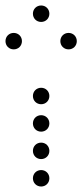

<svg xmlns="http://www.w3.org/2000/svg" viewBox="-50 -700 300 700"><path d="M100 -620C117 -620 130 -633 130 -650C130 -667 117 -680 100 -680C83 -680 70 -667 70 -650C70 -633 83 -620 100 -620ZM0 -520C17 -520 30 -533 30 -550C30 -567 17 -580 0 -580C-17 -580 -30 -567 -30 -550C-30 -533 -17 -520 0 -520ZM200 -520C217 -520 230 -533 230 -550C230 -567 217 -580 200 -580C183 -580 170 -567 170 -550C170 -533 183 -520 200 -520ZM100 -320C117 -320 130 -333 130 -350C130 -367 117 -380 100 -380C83 -380 70 -367 70 -350C70 -333 83 -320 100 -320ZM100 -220C117 -220 130 -233 130 -250C130 -267 117 -280 100 -280C83 -280 70 -267 70 -250C70 -233 83 -220 100 -220ZM100 -120C117 -120 130 -133 130 -150C130 -167 117 -180 100 -180C83 -180 70 -167 70 -150C70 -133 83 -120 100 -120ZM100 -20C117 -20 130 -33 130 -50C130 -67 117 -80 100 -80C83 -80 70 -67 70 -50C70 -33 83 -20 100 -20Z"/></svg>

Font: TINY 5x3 60
Style: Regular
Weight: 150
Designer: Jack Halten Fahnestock
Foundry: Velvetyne Type Foundry
Version: Version 1.002;hotconv 1.0.109;makeotfexe 2.5.65596